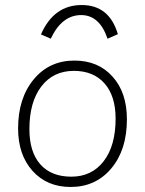

<svg xmlns="http://www.w3.org/2000/svg" viewBox="-20 -737 576 764"><path d="M52 -226Q52 -346 114 -421Q176 -496 276 -496Q371 -496 428 -432Q485 -369 485 -262Q485 -141 423 -67Q361 7 261 7Q167 7 109.5 -57Q52 -121 52 -226ZM440 -265Q440 -355 396 -405Q352 -455 274 -455Q192 -455 144.5 -393Q97 -331 97 -223Q97 -132 140.5 -83Q184 -34 264 -34Q345 -34 392.5 -95.5Q440 -157 440 -265ZM449 -601 408 -583Q376 -677 303 -677Q226 -677 182 -583L143 -600Q194 -717 305 -717Q415 -717 449 -601Z"/></svg>

Font: Iunito ExtraLight
Style: Italic
Weight: 200
Italic angle: -4.541°
Designer: Vernon Adams
Foundry: Vernon Adams
Version: Version 2.001;November 30, 2019;FontCreator 12.0.0.2547 64-b